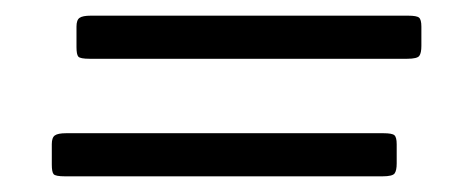

<svg xmlns="http://www.w3.org/2000/svg" viewBox="-20 -510 600 245"><path d="M64.3 -340H469.3Q480.3 -340 483.2 -337.5Q486.2 -335 486.2 -326V-301.5Q486.2 -292.5 483.6 -288.8Q481 -285 468 -285H63Q50.7 -285 48.4 -287.8Q46.1 -290.5 46.1 -300V-326Q46.1 -334.5 50 -337.2Q53.9 -340 64.3 -340ZM95.8 -490H500.8Q511.8 -490 514.7 -487.5Q517.7 -485 517.7 -476V-451.5Q517.7 -442.5 515.1 -438.8Q512.5 -435 499.5 -435H94.5Q82.2 -435 79.9 -437.8Q77.6 -440.5 77.6 -450V-476Q77.6 -484.5 81.5 -487.2Q85.4 -490 95.8 -490Z"/></svg>

Font: Besley*
Style: Italic
Weight: 400
Italic angle: -13°
Designer: Owen Earl
Foundry: indestructible type*
Version: Version 2.000; ttfautohint (v1.8.3)